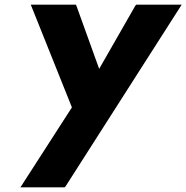

<svg xmlns="http://www.w3.org/2000/svg" viewBox="-20 -530 793 817"><path d="M556 -506 402 -237 305 -506 303 -510H111L286 -73L67 267H255L259 263L753 -510H560Z"/></svg>

Font: Hussar Woodtype
Style: SeBdObl
Weight: 900
Foundry: Cannot Into Space Fonts
Version: Version 1.07